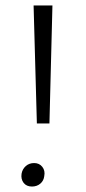

<svg xmlns="http://www.w3.org/2000/svg" viewBox="-20 -678 316 703"><path d="M115 -226 103 -658H172L161 -226ZM97 5Q77 5 66.5 -8.5Q56 -22 59 -42Q62 -59 74.5 -70Q87 -81 105 -81Q124 -81 135 -67Q146 -53 142 -33Q140 -16 127.5 -5.5Q115 5 97 5Z"/></svg>

Font: EauTest Semilight
Style: Italic
Weight: 300
Italic angle: -12°
Designer: Christian Thalmann (Catharsis Fonts)
Version: Version 0.001;PS 000.001;hotconv 1.0.88;makeotf.lib2.5.64775